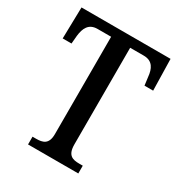

<svg xmlns="http://www.w3.org/2000/svg" viewBox="-170 -829 880 943"><g transform="rotate(30 270.5 -357.0)"><path d="M127 0H412V-44H392C354 -44 324 -52 324 -114V-662H401C452 -662 468 -626 472 -582L478 -536H527L523 -714H18L14 -536H64L68 -582C73 -626 89 -662 139 -662H216V-110C216 -52 185 -44 147 -44H127Z"/></g></svg>

Font: Noto Serif Bengali Condensed Medium
Style: Regular
Weight: 500
Width: 3
Designer: Juan Bruce, Universal Thirst, Indian Type Foundry and the Monotype Design Team.
Foundry: Monotype Imaging Inc.
Version: Version 2.003